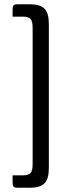

<svg xmlns="http://www.w3.org/2000/svg" viewBox="-20 -775 321 900"><path d="M64 -755C43 -755 39 -750 39 -728V-697H86C127 -697 133 -681 133 -640V-10C133 31 127 47 86 47H39V78C39 100 43 105 64 105H118C187 105 209 79 209 10V-660C209 -729 187 -755 118 -755Z"/></svg>

Font: Rationale One
Style: Regular
Weight: 400
Designer: Cyreal (www.cyreal.org)
Foundry: Cyreal (www.cyreal.org)
Version: Version 1.001